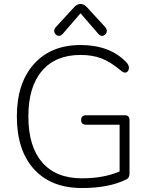

<svg xmlns="http://www.w3.org/2000/svg" viewBox="-20 -940 758 968"><path d="M393 8Q238 8 151.5 -87Q65 -182 65 -353Q65 -521 151 -617Q237 -713 386 -713Q535 -713 618 -625Q630 -612 630 -598Q630 -588 624.5 -581Q619 -574 611 -574Q607 -574 602.5 -575.5Q598 -577 591 -583Q536 -629 490.5 -646Q445 -663 386 -663Q260 -663 191.5 -582.5Q123 -502 123 -353Q123 -202 192.5 -121.5Q262 -41 393 -41Q513 -41 597 -82L583 -43V-311H416Q389 -311 389 -335Q389 -359 416 -359H609Q633 -359 633 -334V-64Q633 -54 628.5 -46Q624 -38 614 -34Q527 8 393 8ZM296 -769Q284 -756 271.5 -760Q259 -764 254.5 -777Q250 -790 262 -804L355 -905Q369 -920 386 -920Q402 -920 417 -905L510 -804Q522 -790 517.5 -777Q513 -764 500.5 -760Q488 -756 476 -769L386 -873Z"/></svg>

Font: Nunito VF Beta Light
Style: Regular
Weight: 300
Designer: Vernon Adams
Foundry: newtypography
Version: Version 3.001